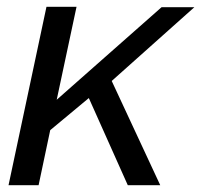

<svg xmlns="http://www.w3.org/2000/svg" viewBox="-20 -542 589 562"><path d="M116 -522H204L146 -250L453 -521H549L307 -305L449 0H354L240 -255L127 -161L93 0H5Z"/></svg>

Font: Raleway Medium
Style: Italic
Weight: 500
Italic angle: -12°
Designer: Matt McInerney, Pablo Impallari, Rodrigo Fuenzalida
Foundry: Matt McInerney, Pablo Impallari, Rodrigo Fuenzalida
Version: Version 4.026